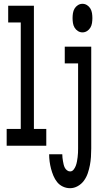

<svg xmlns="http://www.w3.org/2000/svg" viewBox="-20 -765 540 1008"><path d="M15 0V-88H89V-647H23V-735H158V-88H223V0ZM413 -595Q400 -595 389 -602Q378 -609 371.5 -620Q365 -631 363 -644Q361 -657 361 -670Q361 -683 363 -696Q365 -709 371.5 -720Q378 -731 389 -738Q400 -745 413 -745Q426 -745 437 -738Q448 -731 454.5 -720Q461 -709 463 -696Q465 -683 465 -670Q465 -657 463 -644Q461 -631 454.5 -620Q448 -609 437 -602Q426 -595 413 -595ZM348 223Q328 223 310 214.5Q292 206 280 191Q268 176 260.5 158Q253 140 248 121Q243 102 240.5 83Q238 64 238 45H307Q307 54 308 63Q309 72 310.5 80.5Q312 89 314 98Q316 107 320 115Q324 123 331.5 129Q339 135 348 135Q359 135 366.5 125.5Q374 116 378 105Q382 94 384 83Q386 72 387.5 60.5Q389 49 389.5 37.5Q390 26 390 15V-432H320V-520H459V15Q459 37 457.5 59Q456 81 452 102Q448 123 441 144Q434 165 421 183Q408 201 388.5 212Q369 223 348 223Z"/></svg>

Font: Iosevka Curly Semibold
Style: Regular
Weight: 600
Monospace: yes
Designer: Belleve Invis
Foundry: Belleve Invis
Version: Version 22.1.2; ttfautohint (v1.8.4)